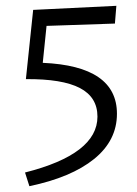

<svg xmlns="http://www.w3.org/2000/svg" viewBox="-20 -496 472 660"><path d="M127 -280Q382 -269 382 -105Q382 -13 303.5 50.5Q225 114 81 144L66 97Q315 34 315 -95Q315 -162 254.5 -193.5Q194 -225 69 -224L94 -462L380 -476L375 -415L140 -407Z"/></svg>

Font: EauTestSC
Style: Regular
Weight: 400
Designer: Christian Thalmann (Catharsis Fonts)
Version: Version 0.001;PS 000.001;hotconv 1.0.88;makeotf.lib2.5.64775